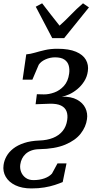

<svg xmlns="http://www.w3.org/2000/svg" viewBox="-45 -854 594 1130"><path d="M140 255Q84.5 255 45.8 236.5Q7 218 -11.2 186.5Q-29.5 155 -24 117Q-20.5 90.5 -6.5 65.5Q7.5 40.5 33 20.5Q58.5 0.5 96.5 -12.2Q134.5 -25 186.5 -27Q232.5 -28.5 267.2 -42.5Q302 -56.5 323.5 -82.8Q345 -109 350.5 -147.5Q355 -177 346.5 -199Q338 -221 314 -232.8Q290 -244.5 247.5 -243.5L164.5 -240.5L172 -299.5L213 -298.5Q242 -298 274.2 -309.5Q306.5 -321 331.2 -348.2Q356 -375.5 362 -421Q365.5 -446 359.5 -468Q353.5 -490 334.2 -503.2Q315 -516.5 279 -516.5Q250 -516.5 223 -504.5Q196 -492.5 183 -473L145.5 -385H88L109.5 -534Q133.5 -536 160.5 -544Q187.5 -552 220 -559.5Q252.5 -567 293 -567Q361 -567 402.2 -549.5Q443.5 -532 460.5 -502Q477.5 -472 472 -435Q467.5 -401.5 450.2 -374.8Q433 -348 409.5 -328.8Q386 -309.5 361.5 -298.5Q337 -287.5 317.5 -285Q373.5 -286.5 408.2 -267.5Q443 -248.5 457.5 -218Q472 -187.5 467 -153Q461 -107.5 429.8 -67.5Q398.5 -27.5 338.5 -2.5Q278.5 22.5 185.5 24Q159.5 24.5 139.8 31.8Q120 39 106.2 51.5Q92.5 64 84.8 79.8Q77 95.5 74.5 113.5Q71 136.5 79.2 157.8Q87.5 179 106 192.5Q124.5 206 152 206Q187.5 206 216.2 195.8Q245 185.5 261 167.5L293.5 107.5H346.5L324 217.5Q305 225.5 277.8 234.5Q250.5 243.5 216.2 249.2Q182 255 140 255ZM165.5 -814.5 203 -834.5Q228 -802 253.5 -769Q279 -736 305.5 -703Q342 -735.5 373.5 -768.5Q405 -801.5 443.5 -834.5L478.5 -810.5L332.5 -629.5H262.5Z"/></svg>

Font: Merriweather 24pt
Style: Italic
Weight: 400
Italic angle: -7.8°
Designer: Eben Sorkin
Foundry: Eben Sorkin
Version: Version 2.101